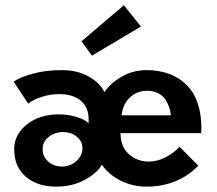

<svg xmlns="http://www.w3.org/2000/svg" viewBox="-20 -684 810 716"><path d="M323 -476.5 284 -530 442 -664.5 505.5 -585ZM188 12Q120 12 76.5 -24.8Q33 -61.5 33 -127.5Q33 -183 80.5 -220.2Q128 -257.5 199 -257.5Q229 -257.5 254.8 -250.8Q280.5 -244 292 -237.5Q303.5 -231 310.5 -224.5V-239Q310.5 -284.5 280.8 -308.8Q251 -333 201.5 -333Q165 -333 133.2 -322Q101.5 -311 85 -297.5L31 -379.5Q53.5 -396 102 -409.2Q150.5 -422.5 210.5 -422.5Q268.5 -422.5 311 -398.5Q353.5 -374.5 369.5 -340.5Q391 -373 433.2 -397.8Q475.5 -422.5 526 -422.5Q620 -422.5 675.5 -367.5Q731 -312.5 731 -205Q731 -202 730.5 -196Q730 -190 730 -187.5H429.5Q429.5 -136 461 -108.8Q492.5 -81.5 533.5 -81.5Q568.5 -81.5 600 -98.8Q631.5 -116 649.5 -137L719.5 -66Q642.5 12 526 12Q474 12 428.5 -11.2Q383 -34.5 360 -70Q345 -41 298.2 -14.5Q251.5 12 188 12ZM433.5 -254H617.5Q616 -264.5 613.8 -274.2Q611.5 -284 605.2 -297.8Q599 -311.5 590.2 -321.2Q581.5 -331 565.8 -338.2Q550 -345.5 530.5 -345.5Q490 -345.5 463.8 -320Q437.5 -294.5 433.5 -254ZM209.5 -63Q241.5 -62.5 264.5 -83.2Q287.5 -104 287.5 -130Q287.5 -157 266.5 -174.2Q245.5 -191.5 215 -191.5Q185.5 -191.5 162.2 -173.8Q139 -156 139 -127.5Q139 -100.5 159.2 -82Q179.5 -63.5 209.5 -63Z"/></svg>

Font: League Spartan SemiBold
Style: Regular
Weight: 600
Foundry: The League of Moveable Type
Version: Version 2.002